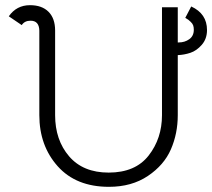

<svg xmlns="http://www.w3.org/2000/svg" viewBox="-20 -713 820 742"><path d="M696 -644 719 -688Q780 -660 780 -597Q780 -563 760 -540Q740 -517 716 -509Q692 -501 667 -500V-268Q667 -197 640.5 -136Q614 -75 551.5 -33Q489 9 401 9Q274 9 203 -70.5Q132 -150 132 -268V-595Q131 -633 98 -633Q75 -633 64 -616L14 -650Q44 -693 96 -693Q142 -693 167.5 -667.5Q193 -642 193 -595V-268Q193 -172 247 -109Q301 -46 400 -46Q503 -46 554.5 -112Q606 -178 606 -268V-685H667V-549H671Q694 -549 711.5 -561.5Q729 -574 729 -598Q729 -608 726.5 -615Q724 -622 717 -628.5Q710 -635 708 -636.5Q706 -638 696 -644Z"/></svg>

Font: Bellota
Style: Regular
Weight: 400
Designer: Kemie Guaida
Foundry: Kemie Guaida
Version: Version 1.000;PS 002.000;hotconv 1.0.70;makeotf.lib2.5.58329